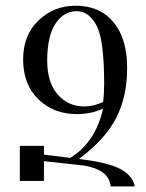

<svg xmlns="http://www.w3.org/2000/svg" viewBox="-20 -661 520 685"><path d="M460.9 3.9H375Q371.1 -27.3 347.7 -44.9Q324.2 -62.5 281.2 -70.3L136.7 -85.9V-15.6H50.8V-140.6H136.7V-109.4L230.5 -97.7Q320.3 -152.3 347.7 -273.4Q304.7 -253.9 253.9 -253.9Q171.9 -253.9 117.2 -306.6Q62.5 -359.4 62.5 -449.2Q62.5 -535.2 117.2 -587.9Q171.9 -640.6 250 -640.6Q335.9 -640.6 384.8 -582Q433.6 -523.4 433.6 -418Q433.6 -316.4 394.5 -240.2Q355.5 -164.1 261.7 -93.8Q363.3 -82 408.2 -58.6Q453.1 -35.2 460.9 3.9ZM347.7 -296.9Q351.6 -324.2 351.6 -363.3Q351.6 -519.5 324.2 -570.3Q296.9 -621.1 253.9 -621.1Q207 -621.1 177.7 -576.2Q148.4 -531.2 148.4 -445.3Q148.4 -367.2 185.5 -324.2Q222.7 -281.2 281.2 -281.2Q312.5 -281.2 347.7 -296.9Z"/></svg>

Font: 和音 by 宁静之雨，公众号njzyshare
Style: Regular
Weight: 400
Designer: Steve Matteson
Foundry: Ascender Corporation
Version: Version 6.00;June 8, 2018;FontCreator 11.0.0.2388 32-bit